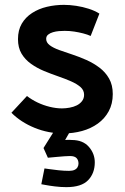

<svg xmlns="http://www.w3.org/2000/svg" viewBox="-20 -534 513 790"><path d="M272 0H206L159 75L177 115Q198 113 215 111.5Q232 110 245 109Q258 108 268 108Q287 108 295 116.5Q303 125 303 139Q303 147 299 154Q295 161 286.5 165Q278 169 264 169Q244 169 220.5 166.5Q197 164 180.5 161.5Q164 159 163 159L150 224Q151 224 166.5 227Q182 230 206 233Q230 236 253 236Q315 236 342.5 207.5Q370 179 370 134Q370 98 345.5 70Q321 42 275 42Q272 42 267 41.5Q262 41 248 42ZM353 -386 389 -478Q370 -490 345 -498Q320 -506 293.5 -510Q267 -514 243 -514Q207 -514 173 -506Q139 -498 112 -480.5Q85 -463 69.5 -436.5Q54 -410 54 -373Q54 -338 68.5 -313.5Q83 -289 107.5 -271.5Q132 -254 161 -242Q190 -230 219 -220Q248 -210 272 -199.5Q296 -189 311 -176Q326 -163 326 -144Q326 -129 317.5 -118Q309 -107 296 -100.5Q283 -94 266.5 -91Q250 -88 235 -88Q211 -88 184.5 -94.5Q158 -101 134 -112.5Q110 -124 91 -139L27 -70Q66 -31 122.5 -8Q179 15 240 15Q281 15 317.5 5Q354 -5 382.5 -25.5Q411 -46 427.5 -76.5Q444 -107 444 -147Q444 -184 429 -210.5Q414 -237 389.5 -255.5Q365 -274 336 -287Q307 -300 278 -309.5Q249 -319 224 -328Q199 -337 184.5 -348Q170 -359 170 -374Q170 -385 178 -391.5Q186 -398 198 -401.5Q210 -405 222.5 -406Q235 -407 246 -407Q267 -407 286 -404Q305 -401 322.5 -396.5Q340 -392 353 -386Z"/></svg>

Font: Advent Pro Expanded
Style: Bold
Weight: 700
Width: 7
Designer: VivaRado, Andreas Kalpakidis
Foundry: VivaRado, Andreas Kalpakidis
Version: Version 3.000